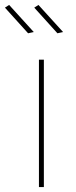

<svg xmlns="http://www.w3.org/2000/svg" viewBox="-48 -759 308 779"><path d="M110 -517H130V0H110ZM108 -739 208 -629 185 -624 91 -728ZM-11 -739 89 -629 66 -624 -28 -728Z"/></svg>

Font: Alexandria Thin
Style: Regular
Weight: 250
Designer: Mohamed Gaber
Foundry: Kief Type Foundry
Version: Version 5.100